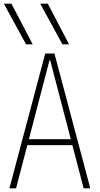

<svg xmlns="http://www.w3.org/2000/svg" viewBox="-20 -1020 540 1040"><path d="M121 -780 1 -1000H42L157 -780ZM318 -780 198 -1000H239L354 -780ZM31 0 225 -730H275L469 0H433L252 -693H248L67 0ZM114 -234V-266H386V-234Z"/></svg>

Font: M PLUS 1 Code ExtraLight
Style: Regular
Weight: 250
Designer: Coji Morishita
Foundry: UNDERFOREST DESIGN
Version: Version 1.002